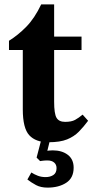

<svg xmlns="http://www.w3.org/2000/svg" viewBox="-20 -635 422 876"><path d="M357 -112 382 -84Q362 -57 340 -34.5Q318 -12 286 1Q254 14 201 14Q143 14 113.5 -18Q84 -50 84 -136V-407H21V-449Q63 -475 100.5 -513.5Q138 -552 168 -615H227V-468H352V-407H227V-171Q227 -116 238 -97.5Q249 -79 277 -79Q306 -79 322.5 -88Q339 -97 357 -112ZM197 221Q166 221 144.5 209.5Q123 198 105 184L123 152Q137 161 153 167Q169 173 188 173Q209 173 223.5 163.5Q238 154 238 132Q238 116 227 106.5Q216 97 196 97Q184 97 173.5 98.5Q163 100 163 100L147 84L170 -4H210L196 53Q196 53 203.5 52Q211 51 220 51Q263 51 289.5 71.5Q316 92 316 130Q316 177 282 199Q248 221 197 221Z"/></svg>

Font: STIX Two Text
Style: Bold
Weight: 700
Designer: Ross Mills, John Hudson & Paul Hanslow, Tiro Typeworks Ltd; with prior portions MicroPress Inc., and Coen Hoffman.
Foundry: Tiro Typeworks Ltd
Version: Version 2.13 b171